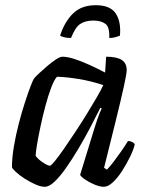

<svg xmlns="http://www.w3.org/2000/svg" viewBox="-20 -718 566 738"><path d="M152 0Q137 0 116.5 -9Q96 -18 75.5 -31Q55 -44 41.5 -56.5Q28 -69 26 -75Q26 -112 33.5 -156Q41 -200 52.5 -244Q64 -288 76 -325Q88 -362 97.5 -386.5Q107 -411 110 -415Q115 -422 129.5 -435.5Q144 -449 161.5 -464Q179 -479 195 -489.5Q211 -500 220 -500Q239 -500 265.5 -491.5Q292 -483 323 -469Q354 -455 384 -439L388 -500Q429 -500 448 -487.5Q467 -475 467 -449Q467 -435 456 -385Q445 -335 425.5 -256Q406 -177 380 -73L391 -66Q402 -77 416.5 -96Q431 -115 446 -136.5Q461 -158 472 -176Q481 -176 488.5 -172Q496 -168 498 -163Q493 -142 479.5 -114.5Q466 -87 449 -60.5Q432 -34 413.5 -17Q395 0 379 0Q364 0 343.5 -8.5Q323 -17 307 -28Q291 -39 288 -46L343 -225Q349 -244 354 -259Q359 -274 363.5 -284.5Q368 -295 371 -301L366 -304Q349 -270 327.5 -229Q306 -188 282 -147.5Q258 -107 234.5 -73.5Q211 -40 190 -20Q169 0 152 0ZM172 -81Q176 -81 190.5 -98.5Q205 -116 225 -145Q245 -174 268 -208.5Q291 -243 312.5 -278Q334 -313 351.5 -343Q369 -373 377 -391Q328 -407 281.5 -414.5Q235 -422 199 -423Q188 -411 176.5 -380.5Q165 -350 154.5 -310.5Q144 -271 135.5 -231Q127 -191 122 -160.5Q117 -130 117 -119Q127 -105 145.5 -93Q164 -81 172 -81ZM253 -572Q237 -572 226 -575Q215 -578 211 -581Q228 -634 260.5 -666Q293 -698 348 -698Q404 -698 425 -666Q446 -634 441 -581Q437 -579 425.5 -575.5Q414 -572 400 -572Q402 -614 385 -626.5Q368 -639 339 -639Q308 -639 288.5 -626Q269 -613 253 -572Z"/></svg>

Font: Texturina Medium
Style: Italic
Weight: 500
Italic angle: -11°
Designer: Guillermo Torres Carreño
Foundry: Omnibus-Type
Version: Version 1.002